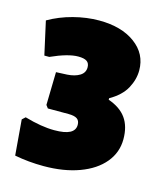

<svg xmlns="http://www.w3.org/2000/svg" viewBox="-96 -671 643 754"><g transform="rotate(15 226.0 -293.5)"><path d="M417 -449Q417 -412 397.5 -376Q378 -340 331 -313V-307Q380 -290 403.5 -257Q427 -224 427 -172Q427 -118 392.5 -76.5Q358 -35 295.5 -12Q233 11 151 11Q90 11 33 0L21 -144L34 -156Q103 -136 155 -136Q198 -136 218.5 -147Q239 -158 239 -180Q239 -197 228 -204.5Q217 -212 193 -212H109L100 -224L103 -358L148 -360Q179 -362 198.5 -374Q218 -386 218 -408Q218 -425 207 -432.5Q196 -440 172 -440Q131 -440 62 -409H42L12 -544Q57 -570 110.5 -584Q164 -598 215 -598Q306 -598 361.5 -557Q417 -516 417 -449Z"/></g></svg>

Font: Luna Sans Black
Style: Regular
Weight: 900
Designer: Juan Pablo del Peral
Foundry: Huerta Tipografica
Version: Version 2.001; ttfautohint (v1.5)